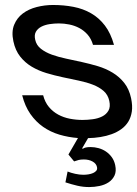

<svg xmlns="http://www.w3.org/2000/svg" viewBox="-20 -549 555 778"><path d="M253.9 146Q267.1 151.4 284.7 155.3Q302.2 159.2 317.9 159.2Q328.1 159.2 338.6 157.5Q349.1 155.8 357.4 152.1Q365.7 148.4 370.4 142.6Q375 136.7 373 127.9Q370.1 113.8 355.2 105.5Q340.3 97.2 319.8 97.2Q307.6 97.2 299.3 99.1Q291 101.1 280.3 105L257.3 77.1L295.9 10.3Q256.8 7.3 220.7 -3.4Q184.6 -14.2 154.8 -34.9Q125 -55.7 103 -87.2Q81.1 -118.7 69.8 -163.1H154.8Q162.1 -134.8 178.2 -115.5Q194.3 -96.2 216.1 -84.5Q237.8 -72.8 263.2 -67.9Q288.6 -63 314.5 -63Q334.5 -63 356 -65.9Q377.4 -68.8 394 -77.1Q410.6 -85.4 419.4 -100.6Q428.2 -115.7 422.9 -140.1Q417.5 -165 399.9 -180.4Q382.3 -195.8 356.4 -205.8Q330.6 -215.8 298.8 -222.4Q267.1 -229 233.9 -236.1Q200.7 -243.2 168.2 -252.9Q135.7 -262.7 108.6 -278.8Q81.5 -294.9 61.8 -319.8Q42 -344.7 34.2 -381.8Q25.9 -420.9 37.4 -448.7Q48.8 -476.6 72.5 -494.4Q96.2 -512.2 128.7 -520.5Q161.1 -528.8 195.3 -528.8Q238.8 -528.8 277.8 -521.2Q316.9 -513.7 349.1 -495.1Q381.3 -476.6 405 -445.6Q428.7 -414.6 441.9 -367.2H356.9Q349.6 -392.1 335 -408.7Q320.3 -425.3 301.5 -435.3Q282.7 -445.3 261.2 -449.7Q239.7 -454.1 218.8 -454.1Q199.7 -454.1 180.7 -451.2Q161.6 -448.2 147.2 -440.7Q132.8 -433.1 125.5 -420.4Q118.2 -407.7 122.6 -388.2Q127.4 -365.7 145.8 -351.3Q164.1 -336.9 190.4 -327.4Q216.8 -317.9 248.3 -311.3Q279.8 -304.7 310.5 -297.9Q344.2 -290.5 376.7 -280.8Q409.2 -271 436.5 -254.4Q463.9 -237.8 483.6 -212.9Q503.4 -188 511.2 -150.9Q517.6 -120.6 514.2 -97.2Q510.7 -73.7 499.8 -55.9Q488.8 -38.1 471.4 -25.6Q454.1 -13.2 432.6 -5.4Q411.1 2.4 386.7 6.3Q362.3 10.3 336.9 10.7L313 51.8L315.4 54.2Q323.2 46.9 347.2 46.9Q363.3 46.9 379.4 51.3Q395.5 55.7 409.2 64.9Q422.9 74.2 432.9 87.9Q442.9 101.6 446.8 120.1Q452.1 145 444.1 162.1Q436 179.2 420.2 189.7Q404.3 200.2 383.3 204.6Q362.3 209 341.3 209Q316.9 209 293.7 203.6Q270.5 198.2 245.1 189.9Z"/></svg>

Font: XB Khoramshahr
Style: Oblique
Weight: 400
Italic angle: 12°
Designer: Behnam
Foundry: Irmug
Version: Version 8.005 2009